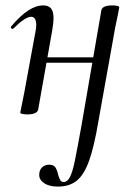

<svg xmlns="http://www.w3.org/2000/svg" viewBox="-20 -415 501 710"><path d="M125 232Q125 214 135.5 204Q146 194 161 194Q178 194 184.5 203.5Q191 213 195 231Q199 245 203 251.5Q207 258 216 258Q229 258 238.5 240Q248 222 256.5 181Q265 140 281 51L355 -378Q357 -386 367 -390.5Q377 -395 394 -395Q421 -395 421 -388L417 -366Q407 -319 406 -313L344 33Q328 128 309.5 179.5Q291 231 264 253Q237 275 194 275Q162 275 143.5 262.5Q125 250 125 232ZM55 1 59 -19Q68 -62 70 -74L111 -297Q114 -312 114 -322Q114 -353 95 -353Q84 -353 67 -341.5Q50 -330 29 -309Q28 -308 26 -308Q23 -308 21 -311.5Q19 -315 21 -317Q55 -357 84 -376Q113 -395 140 -395Q160 -395 169 -383.5Q178 -372 178 -347Q178 -332 173 -302L121 -9Q119 -1 109 3.5Q99 8 82 8Q55 8 55 1ZM124 -203H359L356 -183H120Z"/></svg>

Font: Cormorant Garamond Medium
Style: Italic
Weight: 500
Italic angle: -10°
Designer: Christian Thalmann (Catharsis Fonts)
Foundry: Catharsis Fonts
Version: Version 4.000